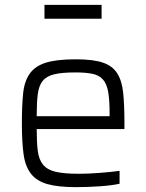

<svg xmlns="http://www.w3.org/2000/svg" viewBox="-20 -762 600 790"><path d="M70 0ZM293 8Q219 8 175 -4.5Q131 -17 107.5 -47Q84 -77 77 -127.5Q70 -178 70 -254Q70 -326 75 -376.5Q80 -427 102 -458.5Q124 -490 168.5 -504Q213 -518 292 -518Q363 -518 403 -504.5Q443 -491 462.5 -460Q482 -429 487 -379Q492 -329 492 -256V-231H131Q131 -176 135.5 -140.5Q140 -105 157.5 -84Q175 -63 209.5 -55Q244 -47 305 -47Q342 -47 388.5 -50.5Q435 -54 472 -59V-6Q441 1 391 4.5Q341 8 293 8ZM431 -284V-295Q431 -351 425 -384.5Q419 -418 403 -435.5Q387 -453 359.5 -458.5Q332 -464 290 -464Q236 -464 204 -456.5Q172 -449 156 -429.5Q140 -410 135.5 -375Q131 -340 131 -284ZM163 -685ZM163 -685V-742H398V-685Z"/></svg>

Font: Azeri Sans Light
Style: Regular
Weight: 300
Designer: Hector Gatti & Omnibus-Type (original fonts) / Cristiano Sobral (main changes and remastering)
Version: Version 1.000; ttfautohint (v1.6)